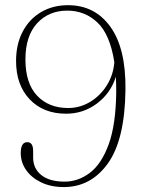

<svg xmlns="http://www.w3.org/2000/svg" viewBox="-20 -730 562 759"><path d="M232 9.5Q181.5 9.5 143.2 -8.8Q105 -27 83.5 -57.5Q62 -88 62 -125Q62 -168 88 -168Q111 -168 111 -133V-107.5Q111 -64 143.2 -38Q175.5 -12 235.5 -12Q289.5 -12 335.5 -47Q381.5 -82 409.8 -159.8Q438 -237.5 439.5 -366.5Q439.5 -398 438 -426.5Q417.5 -361.5 363.5 -321Q309.5 -280.5 241.5 -280.5Q151.5 -280.5 97.5 -337.2Q43.5 -394 43.5 -489Q43.5 -555.5 69.8 -605.2Q96 -655 142.5 -682.2Q189 -709.5 249 -709.5Q355 -709.5 416.5 -624Q478 -538.5 476 -375Q473.5 -177.5 406.5 -84Q339.5 9.5 232 9.5ZM80.5 -495Q80.5 -401 126.5 -352Q172.5 -303 249.5 -303Q296 -303 336.2 -327.2Q376.5 -351.5 402.2 -392.5Q428 -433.5 432 -484Q415 -594 365.2 -641Q315.5 -688 246 -688Q172.5 -688 126.5 -637.8Q80.5 -587.5 80.5 -495Z"/></svg>

Font: Fraunces 72pt Soft Thin
Style: Regular
Weight: 100
Version: Version 1.000;[b76b70a41]